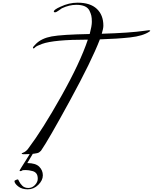

<svg xmlns="http://www.w3.org/2000/svg" viewBox="-20 -1124 1142 1434"><path d="M286 2Q278 10 272 14Q253 27 156 28Q142 28 142 22Q142 20 149 18Q176 8 192 -16Q297 -155 438 -406Q579 -657 636 -828Q382 -828 294 -796Q253 -781 243.5 -771.5Q234 -762 232 -762Q226 -762 226 -768Q226 -774 248 -796Q290 -838 366 -852Q442 -866 650 -870Q666 -931 666 -960.5Q666 -990 662 -1007Q658 -1024 648 -1045Q626 -1088 550 -1088Q497 -1088 442 -1062Q440 -1061 420 -1046.5Q400 -1032 391 -1032Q382 -1032 382 -1038Q382 -1052 432 -1074Q495 -1104 560 -1104Q654 -1104 703 -1058Q752 -1012 752 -932Q752 -911 740 -872Q947 -878 1059 -894Q1069 -896 1074 -896Q1079 -896 1082.5 -897Q1086 -898 1088 -898H1090Q1102 -898 1102 -895Q1102 -892 1096 -888Q1047 -855 951.5 -844.5Q856 -834 726 -830Q665 -671 503 -374Q341 -77 286 2ZM238 0Q238 4 184 94Q246 94 273 121Q300 148 300 185.5Q300 223 266 256.5Q232 290 187.5 290Q143 290 115.5 268Q88 246 88 228Q88 225 98 220.5Q108 216 114 216Q116 216 123.5 232Q131 248 147.5 264Q164 280 192 280Q220 280 241 258Q262 236 262 211Q262 186 252 172.5Q242 159 224 154Q195 146 171.5 146Q148 146 144 150Q140 154 133 154Q126 154 126 152Q126 148 140 126Q188 51 218 0Q220 -2 229 -2Q238 -2 238 0Z"/></svg>

Font: Miama
Style: Regular
Weight: 400
Italic angle: 16.5°
Designer: Linus Romer
Foundry: Linus Romer
Version: 0.32